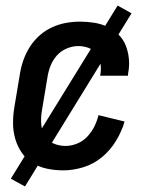

<svg xmlns="http://www.w3.org/2000/svg" viewBox="-20 -606 540 692"><path d="M208 8Q178 8 149.5 2Q121 -4 97.5 -18.5Q74 -33 58.5 -55.5Q43 -78 35 -105.5Q27 -133 27 -162.5Q27 -192 32 -221L52 -341Q56 -366 65 -391Q74 -416 88.5 -438.5Q103 -461 123.5 -479Q144 -497 168.5 -508Q193 -519 218 -523.5Q243 -528 268 -528Q294 -528 319.5 -524Q345 -520 367 -509.5Q389 -499 406.5 -482Q424 -465 433 -442.5Q442 -420 444.5 -394.5Q447 -369 442 -343L441 -333H341L342 -339Q345 -359 342 -378Q339 -397 328 -412Q317 -427 299 -433.5Q281 -440 262 -440Q241 -440 220 -431Q199 -422 184.5 -405.5Q170 -389 162 -368.5Q154 -348 151 -327L131 -207Q127 -184 128.5 -160.5Q130 -137 140.5 -118Q151 -99 171.5 -89.5Q192 -80 216 -80Q237 -80 258 -88.5Q279 -97 294.5 -113.5Q310 -130 320 -150Q330 -170 335 -191L429 -168Q419 -133 398.5 -99Q378 -65 348 -40Q318 -15 281 -3.5Q244 8 208 8ZM70 66 19 38 404 -586 454 -558Z"/></svg>

Font: Iosevka Term Curly Semibold
Style: Italic
Weight: 600
Italic angle: -9°
Designer: Belleve Invis
Foundry: Belleve Invis
Version: Version 32.3.0